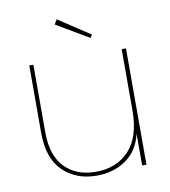

<svg xmlns="http://www.w3.org/2000/svg" viewBox="-82 -797 779 878"><g transform="rotate(-10 307.0 -358.0)"><path d="M529 -540V0H509V-147Q491 -70 433.5 -30Q376 10 297 10Q202 10 141 -49Q80 -108 80 -227V-540H99V-225Q99 -119 152 -63.5Q205 -8 297 -8Q393 -8 451 -70.5Q509 -133 509 -255V-540ZM227 -704 240 -726 387 -629 378 -615Z"/></g></svg>

Font: Fz Poppins Thin
Style: Regular
Weight: 100
Designer: Ninad Kale (Devanagari), Jonny Pinhorn (Latin)
Foundry: Indian Type Foundry
Version: Vit hóa bi Vntype.Com & FontZin.Com